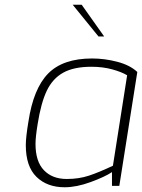

<svg xmlns="http://www.w3.org/2000/svg" viewBox="-20 -785 601 811"><path d="M89 -172Q89 -205 100 -271Q121 -411 183.5 -474.5Q246 -538 369 -538Q422 -538 475.5 -524Q529 -510 560 -481L484 0H453V-58Q423 -38 363 -16Q303 6 253 6Q179 6 134 -38Q89 -82 89 -172ZM457 -85 517 -467Q494 -481 454 -492Q414 -503 366 -503Q292 -503 247 -478Q202 -453 177.5 -401.5Q153 -350 139 -261Q130 -206 130 -177Q130 -103 165.5 -66Q201 -29 262 -29Q313 -29 355.5 -43Q398 -57 457 -85ZM287 -765H325L420 -631H396Z"/></svg>

Font: Exo ExtraLight
Style: Italic
Weight: 275
Italic angle: -9°
Designer: Natanael Gama
Foundry: Natanael Gama
Version: Version 1.500; ttfautohint (v1.6)